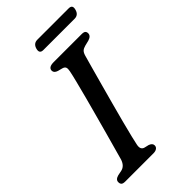

<svg xmlns="http://www.w3.org/2000/svg" viewBox="-255 -918 995 995"><g transform="rotate(-45 242.5 -421.0)"><path d="M214 -93.5Q206.5 -59.5 232 -53.5L255.5 -48Q276.5 -40.5 276.5 -24.5Q276.5 -13 267.2 -6.5Q258 0 243 0H36.5Q19.5 0 13.8 -6Q8 -12 8 -22Q7 -41.5 33 -48.5L60 -54Q89 -60 101 -95.5Q106.5 -115.5 117.2 -154Q128 -192.5 141.8 -242.5Q155.5 -292.5 170.2 -346.5Q185 -400.5 198.5 -451.5Q212 -502.5 222.2 -543.2Q232.5 -584 237 -607Q240.5 -623.5 237.2 -632.5Q234 -641.5 219.5 -645.5L194.5 -652Q172.5 -659 172.5 -675.5Q172.5 -700 211.5 -700H416Q432 -700 437.8 -694.5Q443.5 -689 443.5 -679Q443.5 -659.5 416.5 -651.5L388 -644.5Q372.5 -640.5 364.2 -633.2Q356 -626 351 -609.5Q344 -585 331.8 -541Q319.5 -497 304.8 -443Q290 -389 274.8 -333Q259.5 -277 246.5 -227Q233.5 -177 224.8 -141.2Q216 -105.5 214 -93.5ZM197 -812Q205 -842 234 -842H463Q491.5 -842 483 -812Q475 -782 446.5 -782H217.5Q189 -782 197 -812Z"/></g></svg>

Font: Fraunces 9pt Soft
Style: Italic
Weight: 400
Italic angle: -16°
Version: Version 1.000;[0bf87f6ff]